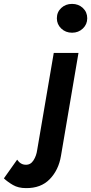

<svg xmlns="http://www.w3.org/2000/svg" viewBox="-162 -732 468 986"><path d="M-74 88 -142 184Q-123 202 -95.5 218Q-68 234 -29 234Q48 235 93.5 188Q139 141 151 69L241 -460H114L29 38Q25 68 10 91.5Q-5 115 -30 114Q-56 114 -74 88ZM130 -638Q130 -607 152.5 -585.5Q175 -564 208 -564Q241 -564 263.5 -585.5Q286 -607 286 -638Q286 -670 263.5 -691Q241 -712 208 -712Q175 -712 152.5 -691Q130 -670 130 -638Z"/></svg>

Font: Jost* 600 Semi Italic
Style: Italic
Weight: 600
Italic angle: -10°
Version: Version 3.200; ttfautohint (v0.97) -l 8 -r 50 -G 200 -x 14 -